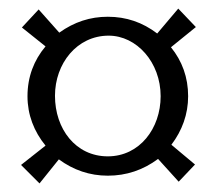

<svg xmlns="http://www.w3.org/2000/svg" viewBox="-20 -528 505 447"><path d="M231 -119C274 -119 313 -132 348 -158L396 -105L434 -145L379 -191C404 -224 418 -262 418 -304C418 -348 404 -386 378 -418L436 -465L395 -508L346 -450C312 -476 274 -489 231 -489C190 -489 153 -477 118 -452L70 -506L31 -464L86 -420C59 -388 44 -349 44 -304C44 -261 59 -222 86 -189L29 -144L72 -101L117 -157C151 -132 189 -119 231 -119ZM108 -305C108 -380 159 -445 233 -445C298 -445 354 -383 354 -304C354 -229 305 -164 231 -164C156 -164 108 -228 108 -305Z"/></svg>

Font: Libertinus Serif
Style: Regular
Weight: 400
Designer: Philipp H. Poll, Khaled Hosny
Foundry: Caleb Maclennan
Version: Version 7.050;RELEASE